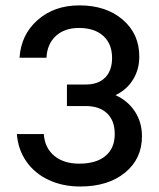

<svg xmlns="http://www.w3.org/2000/svg" viewBox="-20 -678 584 706"><path d="M226.1 -288.1V-367.2H294.9Q341.3 -367.2 366.7 -392.8Q392.1 -418.5 392.1 -464.8Q392.1 -516.6 359.9 -545.9Q327.6 -575.2 270 -575.2Q217.3 -575.2 185.3 -545.7Q153.3 -516.1 150.9 -465.8H51.8Q57.6 -551.3 118.7 -604.7Q179.7 -658.2 272 -658.2Q369.6 -658.2 430.9 -606Q492.2 -553.7 492.2 -470.2Q492.2 -422.4 469.2 -385.3Q446.3 -348.1 404.8 -328.1Q450.7 -307.1 476.3 -267.6Q502 -228 502 -176.8Q502 -93.8 439.5 -43Q377 7.8 274.9 7.8Q210.9 7.8 159.4 -16.1Q107.9 -40 77.1 -84Q46.4 -127.9 42 -185.1H141.1Q144.5 -134.3 179.4 -105.2Q214.4 -76.2 271 -76.2Q333.5 -76.2 367.7 -104.5Q401.9 -132.8 401.9 -185.1Q401.9 -234.4 373.8 -261.2Q345.7 -288.1 294.9 -288.1Z"/></svg>

Font: Overused Grotesk Medium
Style: Regular
Weight: 500
Version: Version 0.002